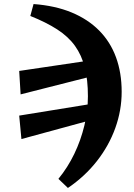

<svg xmlns="http://www.w3.org/2000/svg" viewBox="-20 -744 663 950"><path d="M82 -277 75 -393 446 -448 452 -371ZM269 141Q315 85 347.5 17.5Q380 -50 397.5 -123Q415 -196 415 -268Q415 -349 399.5 -410Q384 -471 351 -517Q318 -563 263 -598.5Q208 -634 130 -665L146 -724Q253 -716 334 -682.5Q415 -649 470.5 -593Q526 -537 554 -460.5Q582 -384 582 -290Q582 -198 550.5 -110.5Q519 -23 459.5 53Q400 129 316 186ZM86 -56 75 -172 445 -232 457 -157Z"/></svg>

Font: Source Serif 4 ExtraBold
Style: Italic
Weight: 800
Italic angle: -12°
Designer: Frank Grießhammer
Foundry: Adobe Systems Incorporated
Version: Version 4.004;hotconv 1.0.116;makeotfexe 2.5.65601